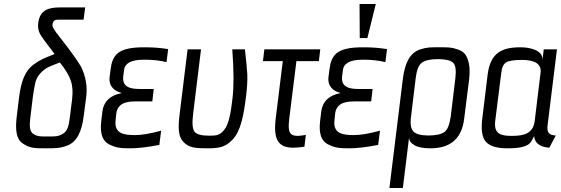

<svg xmlns="http://www.w3.org/2000/svg" viewBox="-20 -730 2799 958"><path d="M276 -632H397L405 -693H279C223 -693 179 -680 171 -617C168 -596 171 -578 179 -562C185 -549 210 -516 252 -461L249 -459C202 -440 183 -434 146 -407C105 -376 85 -324 75 -243L64 -153C55 -82 61 -35 94 -14C128 10 154 10 211 10C257 10 278 10 314 -3C363 -21 388 -72 398 -153L411 -253C416 -302 407 -350 385 -396C371 -421 337 -470 281 -541C265 -561 254 -576 249 -585C243 -594 241 -601 242 -608C245 -630 257 -632 276 -632ZM328 -140C323 -100 315 -74 293 -62C269 -48 254 -49 218 -49C183 -49 167 -48 146 -62C128 -74 126 -100 131 -140L144 -247C148 -278 153 -303 157 -321C167 -356 195 -381 219 -394C231 -400 251 -408 278 -418H279C307 -383 325 -353 333 -328C342 -303 344 -272 340 -237Z M557 -131 560 -162C567 -220 618 -224 661 -224H740L747 -286H681C637 -286 588 -291 595 -350L599 -380C603 -415 636 -432 696 -432H708C743 -432 778 -428 811 -420L819 -485C782 -491 744 -494 704 -494C668 -494 640 -492 619 -487C572 -477 540 -454 532 -385L527 -346C521 -298 554 -274 585 -267V-265C529 -254 497 -223 491 -174L485 -124C478 -63 492 -26 524 -10C559 8 582 10 632 10C670 10 718 4 775 -7L784 -78C729 -63 686 -56 655 -56C602 -56 548 -61 557 -131Z M1015 10C1074 10 1105 4 1140 -33C1181 -75 1196 -154 1208 -252C1213 -292 1215 -328 1214 -359C1212 -390 1208 -432 1202 -484H1139C1147 -377 1147 -296 1140 -239C1132 -171 1123 -110 1097 -80C1075 -55 1061 -53 1024 -53C984 -53 959 -60 950 -74C940 -87 938 -118 944 -165L983 -484H916L877 -166C868 -95 868 -50 895 -22C923 8 957 10 1015 10Z M1423 -136 1459 -425H1571L1578 -484H1299L1292 -425H1391L1356 -141C1343 -36 1366 7 1444 7C1459 7 1477 5 1499 2L1506 -57C1488 -54 1475 -52 1466 -52C1423 -52 1416 -74 1423 -136Z M1649 -131 1652 -162C1659 -220 1710 -224 1753 -224H1832L1839 -286H1773C1729 -286 1680 -291 1687 -350L1691 -380C1695 -415 1728 -432 1788 -432H1800C1835 -432 1870 -428 1903 -420L1911 -485C1874 -491 1836 -494 1796 -494C1760 -494 1732 -492 1711 -487C1664 -477 1632 -454 1624 -385L1619 -346C1613 -298 1646 -274 1677 -267V-265C1621 -254 1589 -223 1583 -174L1577 -124C1570 -63 1584 -26 1616 -10C1651 8 1674 10 1724 10C1762 10 1810 4 1867 -7L1876 -78C1821 -63 1778 -56 1747 -56C1694 -56 1640 -61 1649 -131ZM1813 -540 1855 -710H1774L1775 -540Z M2021 -44C2021 -29 2030 -16 2047 -6C2065 5 2092 10 2128 10C2228 10 2284 -39 2296 -137L2321 -336C2324 -365 2324 -390 2320 -411C2311 -452 2299 -471 2265 -483C2231 -495 2216 -494 2171 -494C2127 -494 2112 -495 2075 -483C2026 -466 2000 -417 1990 -336L1923 208H1990L2007 71C2010 50 2018 -23 2021 -44ZM2229 -149C2223 -108 2213 -82 2197 -71C2181 -60 2155 -54 2118 -54C2082 -54 2057 -60 2044 -73C2030 -86 2026 -111 2031 -149L2054 -339C2059 -380 2069 -406 2086 -418C2102 -429 2128 -435 2165 -435C2202 -435 2227 -429 2240 -418C2253 -406 2257 -380 2252 -339Z M2712 -103 2759 -484H2693L2687 -432C2689 -481 2621 -494 2577 -494C2485 -494 2427 -468 2413 -357L2387 -144C2379 -85 2385 -45 2404 -23C2423 -1 2459 10 2511 10C2544 10 2569 8 2587 3C2622 -7 2628 -16 2645 -51C2648 -16 2674 4 2721 7L2753 -54C2722 -56 2708 -65 2712 -103ZM2533 -52C2478 -52 2443 -62 2451 -127L2481 -366C2484 -393 2492 -411 2506 -419C2519 -427 2545 -431 2585 -431C2652 -431 2683 -409 2677 -366L2648 -127C2640 -61 2591 -52 2533 -52Z"/></svg>

Font: Gamestation Condensed
Style: Italic
Weight: 400
Width: 3
Designer: Jonas Hecksher
Foundry: Jonas Hecksher, Playtypeª, e-types AS
Version: Version 1.003